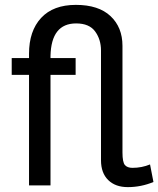

<svg xmlns="http://www.w3.org/2000/svg" viewBox="-20 -760 649 787"><path d="M504 7Q453 7 423.5 -22Q394 -51 394 -103V-553Q394 -598 370 -631Q346 -664 292 -664Q190 -664 187 -531V-522H290V-453H187V0H99V-453H28V-522H99V-540Q99 -633 148.5 -686.5Q198 -740 291 -740Q384 -740 433 -694Q482 -648 482 -572V-135Q482 -95 492 -83.5Q502 -72 523 -72Q561 -72 595 -86L609 -14Q558 7 504 7Z"/></svg>

Font: Raleway-v4020 Medium
Style: Regular
Weight: 500
Designer: Matt McInerney, Pablo Impallari, Rodrigo Fuenzalida
Foundry: Matt McInerney, Pablo Impallari, Rodrigo Fuenzalida
Version: Version 4.020;PS 004.020;hotconv 1.0.88;makeotf.lib2.5.64775